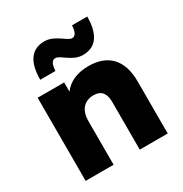

<svg xmlns="http://www.w3.org/2000/svg" viewBox="-162 -816 895 940"><g transform="rotate(-30 285.0 -346.5)"><path d="M517 0V-294C517 -421 451 -480 346 -480C278 -480 232 -457 203 -418V-470H53V0H211V-245C211 -312 245 -344 296 -344C338 -344 359 -319 359 -270V0ZM351 -540C432 -540 462 -604 462 -693H376C374 -656 364 -638 346 -638C318 -638 279 -693 219 -693C138 -693 108 -629 108 -540H194C196 -577 206 -595 224 -595C253 -595 290 -540 351 -540Z"/></g></svg>

Font: Celebes ExtraBold
Style: Regular
Weight: 800
Designer: Anugrah Pasau
Foundry: Lafontype
Version: Version 1.000